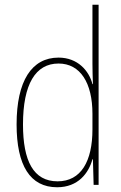

<svg xmlns="http://www.w3.org/2000/svg" viewBox="-20 -780 512 810"><path d="M221 10C310 10 354 -50 370 -108H372L375 0H396V-760H370V-511C370 -483 371 -456 372 -425H370C356 -481 308 -537 227 -537C114 -537 50 -439 50 -255C50 -82 107 10 221 10ZM223 -15C121 -15 77 -101 77 -255C77 -425 130 -512 227 -512C319 -512 370 -430 370 -300V-234C370 -100 322 -15 223 -15Z"/></svg>

Font: Noto Sans Kannada Condensed Thin
Style: Regular
Weight: 100
Width: 3
Designer: Jelle Bosma - Monotype Design Team
Foundry: Monotype Imaging Inc.
Version: Version 2.005